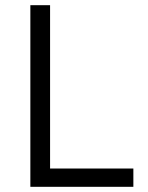

<svg xmlns="http://www.w3.org/2000/svg" viewBox="-20 -720 572 740"><path d="M97 0V-700H173V-70.5H494V0Z"/></svg>

Font: Geologica Thin Roman ExtraLight
Style: Regular
Weight: 250
Version: Version 1.010;gftools[0.9.28]